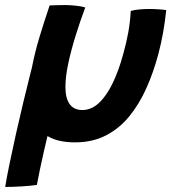

<svg xmlns="http://www.w3.org/2000/svg" viewBox="-72 -536 680 760"><path d="M-51.5 204Q-45.5 166.5 -34.2 112Q-23 57.5 -9 -5Q5 -67.5 20.2 -131Q35.5 -194.5 50 -251.8Q64.5 -309 76 -352L210.5 -347.5Q192.5 -286.5 177.2 -231.5Q162 -176.5 148 -122.5Q134 -68.5 119 -10.5Q110.5 24.5 102 62Q93.5 99.5 86.2 134Q79 168.5 74 196Q50 199.5 14.5 201.8Q-21 204 -51.5 204ZM445.5 -492.5Q457.5 -496.5 478.5 -498.5Q499.5 -500.5 519 -500.5Q535.5 -500.5 555 -499.2Q574.5 -498 586 -496Q581.5 -452.5 573.8 -408.2Q566 -364 554.5 -321Q535.5 -249.5 507.2 -186.5Q479 -123.5 439.5 -75.2Q400 -27 347 0.2Q294 27.5 225 27.5Q158.5 27.5 118.5 4Q78.5 -19.5 61 -62.5Q43.5 -105.5 43.5 -163Q43.5 -213 54.8 -271Q66 -329 84.8 -391Q103.5 -453 124.5 -514.5Q136.5 -515 155.2 -515.5Q174 -516 189 -516Q211 -515.5 232.2 -513Q253.5 -510.5 265.5 -506.5Q246 -454.5 228 -397Q210 -339.5 198.5 -286.2Q187 -233 187 -192Q187 -147 203.8 -123.8Q220.5 -100.5 254 -100.5Q290 -100.5 320 -128.8Q350 -157 374 -206.8Q398 -256.5 415.5 -321Q428 -365 435.8 -408Q443.5 -451 445.5 -492.5Z"/></svg>

Font: Grandstander Thin SemiBold
Style: Italic
Weight: 600
Italic angle: -15°
Version: Version 1.200